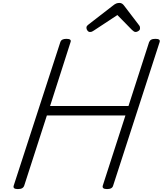

<svg xmlns="http://www.w3.org/2000/svg" viewBox="-20 -1281 1114 1315"><path d="M102 14Q66 14 74 -10L393 -992Q397 -1004 407 -1009.5Q417 -1015 435 -1015Q472 -1015 463 -992L323 -555H860L1001 -992Q1006 -1004 1016 -1009.5Q1026 -1015 1045 -1015Q1081 -1015 1073 -992L755 -10Q752 2 741.5 8Q731 14 713 14Q677 14 684 -10L839 -490H301L146 -10Q142 2 131.5 8Q121 14 102 14ZM596 -1062Q586 -1062 579 -1071.5Q572 -1081 572 -1090Q572 -1098 575 -1102Q578 -1106 582 -1110L754 -1243Q766 -1253 776 -1257Q786 -1261 798 -1261Q808 -1261 816 -1256Q824 -1251 831 -1241L934 -1106Q938 -1100 938.5 -1095.5Q939 -1091 939 -1086Q939 -1076 928.5 -1069Q918 -1062 910 -1062Q902 -1062 896.5 -1066Q891 -1070 884 -1076L784 -1178L623 -1072Q616 -1067 610 -1064.5Q604 -1062 596 -1062Z"/></svg>

Font: Playwrite US Trad Light
Style: Regular
Weight: 300
Designer: Veronika Burian, José Scaglione
Foundry: TypeTogether
Version: Version 1.003